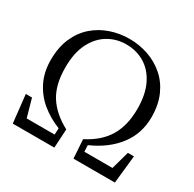

<svg xmlns="http://www.w3.org/2000/svg" viewBox="-162 -915 1094 1085"><g transform="rotate(30 385.0 -372.5)"><path d="M51.8 0 31.8 -182H72.2L111.7 -41.9L80.6 -64.6H304.5L286.4 -41.7L289.6 -106.5Q221.9 -133.3 169.7 -176.4Q117.6 -219.5 87.7 -280.4Q57.7 -341.3 57.7 -419.1Q57.7 -501.5 84.5 -563Q111.3 -624.5 157.9 -664.9Q204.5 -705.4 263.2 -725.1Q321.9 -744.9 384.8 -744.9Q449.2 -744.9 507.8 -724.7Q566.4 -704.6 612.9 -664.4Q659.4 -624.3 686.2 -563.8Q713 -503.3 713 -422.7Q713 -315.9 651.3 -235.4Q589.6 -154.8 479.6 -106.5L482.8 -42.5L465.6 -64.6H686.7L658.4 -40.9L697.8 -182H737.3L718.1 0H447.9L439.9 -122.6Q534.1 -170.8 577.2 -243.7Q620.4 -316.5 620.4 -424Q620.4 -517.4 589.4 -580.9Q558.4 -644.5 505 -676.7Q451.5 -708.8 384.8 -708.8Q320.2 -708.8 267 -676.9Q213.7 -644.9 182 -581.9Q150.3 -518.8 150.3 -424Q150.3 -311.1 194.8 -241Q239.2 -170.8 330 -122.6L323 0Z"/></g></svg>

Font: Noto Serif KR
Style: Regular
Weight: 200
Designer: Ryoko NISHIZUKA 西塚涼子 (kana & ideographs); Frank Grießhammer (Latin, Greek & Cyrillic); Wenlong ZHANG 张文龙 (bopomofo); San
Foundry: Adobe
Version: Version 2.001;hotconv 1.1.0;makeotfexe 2.6.0